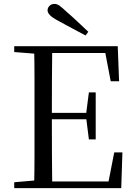

<svg xmlns="http://www.w3.org/2000/svg" viewBox="-20 -965 692 985"><path d="M433 -802 419 -783Q384 -802 349.5 -820Q315 -838 281 -857Q249 -874 236.5 -887Q224 -900 224 -912Q224 -925 234 -935Q244 -945 260 -945Q272 -945 285 -936Q298 -927 321 -905Q348 -882 376 -855.5Q404 -829 433 -802ZM53 0V-30L191 -42H202V0ZM155 0Q157 -84 157 -168Q157 -252 157 -337V-391Q157 -476 157 -560.5Q157 -645 155 -728H248Q247 -645 246.5 -559.5Q246 -474 246 -380V-358Q246 -257 246.5 -170.5Q247 -84 248 0ZM202 0V-34H577L532 -9L566 -183H608L602 0ZM202 -353V-386H443V-353ZM436 -250 422 -361V-382L436 -491H471V-250ZM53 -698V-728H202V-687H191ZM548 -548 515 -721 559 -693H202V-728H584L591 -548Z"/></svg>

Font: Noto Serif SC ExtraLight
Style: Regular
Weight: 400
Version: Version 2.002-H1;hotconv 1.1.0;makeotfexe 2.6.0